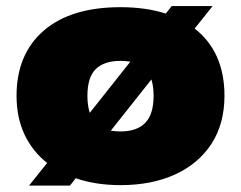

<svg xmlns="http://www.w3.org/2000/svg" viewBox="-20 -582 772 615"><path d="M603.5 -490.5Q699 -416 699 -275Q699 -186 657.8 -122Q616.5 -58 541.5 -23.5Q466.5 11 366 11Q287 11 222.5 -11L204 12.5H73L131 -60Q84 -97 58.5 -151.2Q33 -205.5 33 -275Q33 -408.5 120 -483.8Q207 -559 366 -559Q447 -559 511 -538.5L530 -562.5H661ZM366 -387Q313.5 -387 286.8 -360.8Q260 -334.5 260 -275Q260 -244 267.5 -220.5L397.5 -384.5Q381.5 -387 366 -387ZM366 -161Q418.5 -161 445.2 -188.5Q472 -216 472 -275Q472 -305 465 -327.5L335 -163.5Q351 -161 366 -161Z"/></svg>

Font: Encode Sans Expanded Expanded Black
Style: Regular
Weight: 900
Width: 7
Designer: Multiple Designers
Foundry: Impallari Type
Version: Version 3.000; ttfautohint (v1.8.3) -l 8 -r 50 -G 200 -x 14 